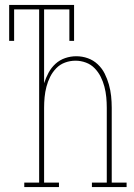

<svg xmlns="http://www.w3.org/2000/svg" viewBox="-20 -755 540 775"><path d="M78 0V-18H138V-717H37V-590H17V-735H279V-590H260V-717H158V-419Q165 -441 176 -461.5Q187 -482 204 -497.5Q221 -513 243 -520.5Q265 -528 288 -528Q312 -528 334.5 -520Q357 -512 374.5 -495.5Q392 -479 402.5 -458Q413 -437 419.5 -414Q426 -391 428.5 -367.5Q431 -344 431 -320V-18H491V0H351V-18H411V-320Q411 -341 409 -362.5Q407 -384 401.5 -405Q396 -426 386.5 -445Q377 -464 362 -479.5Q347 -495 326.5 -502.5Q306 -510 285 -510Q263 -510 242.5 -502.5Q222 -495 207 -479.5Q192 -464 182.5 -445Q173 -426 167.5 -405Q162 -384 160 -362.5Q158 -341 158 -320V-18H218V0Z"/></svg>

Font: Iosevka Curly Slab Thin
Style: Regular
Weight: 100
Monospace: yes
Designer: Belleve Invis
Foundry: Belleve Invis
Version: Version 22.1.2; ttfautohint (v1.8.4)